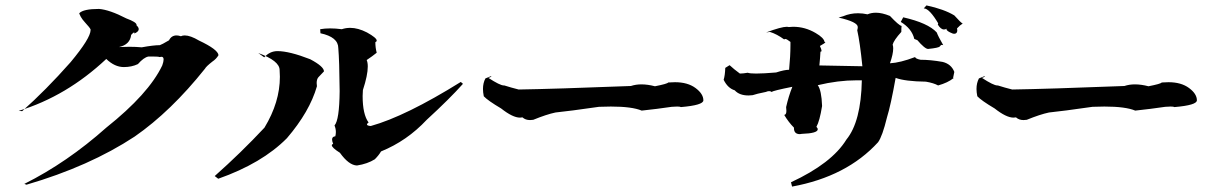

<svg xmlns="http://www.w3.org/2000/svg" viewBox="-20 -720 4497 710"><path d="M78 -37 70 -40Q228 -119 373 -248Q530 -373 580 -478Q585 -492 585 -500Q585 -510 577 -510L570 -509Q566 -511 545 -511H529Q512 -508 490 -483Q467 -472 438 -472Q404 -472 373 -502Q226 -364 49 -310L62 -309Q149 -386 241 -490Q315 -579 315 -609V-611Q313 -617 294 -637.5Q275 -658 271 -678L273 -671Q288 -687 346 -687Q385 -684 447 -652Q485 -638 485 -628V-626Q493 -619 493 -612Q493 -603 477 -596V-598Q477 -600 476 -600Q473 -600 465 -591Q461 -555 420 -546L458 -547Q483 -547 504 -545Q548 -553 571 -553Q578 -555 605 -571Q614 -589 633 -589Q640 -589 649 -586Q655 -589 663 -589Q684 -589 716 -570Q786 -537 788 -516Q780 -502 765 -492Q742 -474 738 -466Q612 -308 478 -215Q311 -105 78 -37Z M787 -59 774 -69Q871 -155 958 -248Q1015 -342 1015 -436L1014 -461Q1014 -495 935 -524L957 -508Q978 -531 1006 -531Q1050 -531 1127 -501Q1178 -474 1178 -456Q1164 -442 1157.5 -434.5Q1151 -427 1151 -413L1152 -401Q1125 -307 1041 -209Q949 -116 787 -59ZM1300 -108Q1270 -109 1237 -155Q1207 -174 1207 -183Q1207 -186 1212 -188Q1208 -198 1208 -204Q1208 -215 1220 -216Q1222 -224 1222 -232Q1222 -244 1217 -256Q1235 -276 1236 -383Q1235 -497 1231 -542Q1231 -583 1165 -597L1164 -612Q1181 -615 1201 -615Q1221 -615 1244 -612Q1259 -617 1275 -617Q1304 -617 1337 -600Q1373 -580 1373 -570Q1373 -566 1368 -564Q1368 -544 1373 -525Q1357 -512 1336 -498Q1340 -489 1340 -474Q1340 -442 1322 -387L1321 -365Q1321 -297 1343 -267Q1337 -263 1337 -260Q1337 -255 1351 -254Q1480 -290 1684 -417L1692 -410Q1643 -355 1558 -277Q1485 -199 1389 -160Q1381 -146 1366 -131Q1339 -114 1300 -108Z M1940 -276Q1923 -276 1912 -286Q1908 -285 1903 -285Q1876 -285 1833 -319Q1784 -348 1769 -364Q1766 -379 1766 -391Q1766 -413 1775 -430L1797 -439Q1797 -435 1786 -432Q1829 -404 1843 -404H1845Q1870 -396 1898 -389Q2028 -391 2313 -402Q2331 -408 2352 -408Q2375 -408 2402 -401Q2448 -410 2451 -415L2476 -416Q2523 -416 2552 -394.5Q2581 -373 2581 -349Q2581 -331 2498 -324Q2495 -326 2484 -326L2464 -325Q2410 -317 2353 -311Q2317 -326 2239 -326L2195 -325Q2084 -309 2034 -304Q2001 -297 1952 -277Z M2909 -30 2905 -46Q3056 -116 3110 -204Q3164 -270 3167 -423H3148Q3079 -423 3004 -405Q3018 -386 3020 -328Q3011 -272 2999 -251Q3004 -246 3004 -242Q3004 -227 2945 -225L2938 -224Q2916 -224 2916 -246V-248Q2896 -268 2880 -295Q2888 -296 2888 -310L2887 -324Q2896 -364 2910 -399Q2840 -385 2833 -380Q2830 -383 2824 -383Q2819 -383 2812 -380Q2777 -373 2763 -368L2748 -367Q2714 -367 2697 -386Q2671 -394 2656 -425Q2661 -441 2662 -469L2678 -479Q2694 -464 2716 -448Q2728 -448 2745 -451Q2753 -448 2776 -448Q2803 -448 2850 -452Q2881 -462 2898 -462Q2903 -513 2903 -552V-565Q2889 -576 2884 -576Q2881 -576 2880 -574Q2853 -594 2827 -602L2813 -600Q2869 -621 2890 -621L2897 -620L2913 -621Q2957 -621 2996 -598Q3027 -580 3029 -565Q3032 -565 3032 -564Q3032 -561 3012 -550Q3018 -537 3018 -532Q3018 -529 3015 -529H3014Q3013 -508 3010 -478L3169 -475Q3160 -564 3150 -608Q3152 -615 3152 -620Q3152 -639 3081 -655L3098 -660Q3124 -671 3153 -671Q3170 -671 3188 -667Q3202 -673 3219 -673Q3242 -673 3271 -661Q3304 -626 3314 -624Q3313 -618 3313 -602Q3285 -571 3281 -555Q3283 -549 3283 -541Q3283 -520 3271 -486Q3309 -488 3364 -509Q3365 -503 3384 -499Q3421 -499 3466 -491Q3498 -483 3509 -454Q3504 -431 3504 -427L3506 -431Q3485 -414 3449 -404Q3433 -413 3404 -418Q3327 -419 3292 -432Q3274 -331 3260 -286Q3243 -216 3227 -194Q3111 -67 2909 -30ZM3412 -539Q3400 -539 3371 -573L3376 -570L3361 -576Q3352 -614 3311 -639L3320 -656Q3412 -635 3444 -600Q3449 -586 3468 -553L3463 -554Q3459 -554 3455.5 -548.5Q3452 -543 3412 -539ZM3508 -595 3503 -596Q3480 -605 3480 -612L3481 -614Q3476 -611 3471 -611Q3459 -611 3448 -629Q3449 -634 3450 -634Q3451 -634 3451 -631Q3417 -689 3396 -689L3406 -700Q3471 -686 3509 -663Q3534 -635 3540 -633Q3530 -627 3519 -615L3520 -608Q3520 -595 3508 -595Z M3765 -276Q3748 -276 3737 -286Q3733 -285 3728 -285Q3701 -285 3658 -319Q3609 -348 3594 -364Q3591 -379 3591 -391Q3591 -413 3600 -430L3622 -439Q3622 -435 3611 -432Q3654 -404 3668 -404H3670Q3695 -396 3723 -389Q3853 -391 4138 -402Q4156 -408 4177 -408Q4200 -408 4227 -401Q4273 -410 4276 -415L4301 -416Q4348 -416 4377 -394.5Q4406 -373 4406 -349Q4406 -331 4323 -324Q4320 -326 4309 -326L4289 -325Q4235 -317 4178 -311Q4142 -326 4064 -326L4020 -325Q3909 -309 3859 -304Q3826 -297 3777 -277Z"/></svg>

Font: Xiangcui Kesong Xiangcui Kesong
Style: Regular
Weight: 400
Version: Version 1.501;March 28, 2024;FontCreator 14.0.0.2814 64-bit